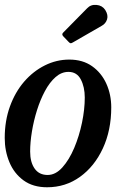

<svg xmlns="http://www.w3.org/2000/svg" viewBox="-22 -782 528 812"><path d="M-2 -198.5Q-2 -271 20 -331.8Q42 -392.5 80.2 -436.8Q118.5 -481 167.8 -505.5Q217 -530 271 -530Q328 -530 367.5 -502Q407 -474 427.8 -428Q448.5 -382 448.5 -328Q448.5 -231 413 -154.5Q377.5 -78 316.2 -34Q255 10 177 10Q117.5 10 77.5 -19.2Q37.5 -48.5 17.8 -96Q-2 -143.5 -2 -198.5ZM105.5 -141Q105.5 -96 124.5 -69Q143.5 -42 179.5 -42Q213 -42 241.8 -74Q270.5 -106 291.8 -156.2Q313 -206.5 324.8 -263.2Q336.5 -320 336.5 -369.5Q336.5 -414 319.8 -446Q303 -478 267.5 -478Q238 -478 213 -456Q188 -434 168.2 -397.2Q148.5 -360.5 134.5 -316Q120.5 -271.5 113 -225.8Q105.5 -180 105.5 -141ZM423 -740Q436.5 -718.5 430.8 -700.2Q425 -682 408.5 -673L287 -603Q280.5 -599 277 -599Q273.5 -599 268 -605L245.5 -628.5Q237.5 -637 245.5 -644.5L346.5 -747Q362 -763.5 386.2 -761.2Q410.5 -759 423 -740Z"/></svg>

Font: Besley* Narrow Medium
Style: Italic
Weight: 500
Width: 4
Italic angle: -13°
Designer: Owen Earl
Foundry: indestructible type*
Version: Version 3.000; ttfautohint (v1.8.3)